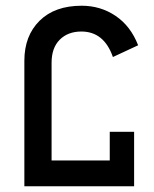

<svg xmlns="http://www.w3.org/2000/svg" viewBox="-20 -650 537 670"><path d="M160 -431V-90H363V-190H448V0H65V-438Q65 -525 118 -577.5Q171 -630 265 -630Q331 -630 383.5 -594.5Q436 -559 462 -492L374 -451Q343 -540 264 -540Q217 -540 188.5 -511.5Q160 -483 160 -431Z"/></svg>

Font: Gulax
Style: Regular
Weight: 400
Designer: Morgan Gilbert
Foundry: VTF
Version: Version 1.001;hotconv 1.0.109;makeotfexe 2.5.65596